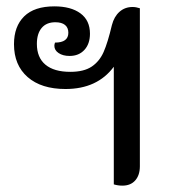

<svg xmlns="http://www.w3.org/2000/svg" viewBox="-20 -578 544 604"><path d="M420 -552V-55Q420 -27 405.5 -10.5Q391 6 365 6Q351 6 338 2V-368Q286 -298 186 -298Q110 -298 67 -335.5Q24 -373 24 -439Q24 -495 56 -526.5Q88 -558 151 -558Q203 -558 233 -536Q263 -514 263 -472Q263 -440 245.5 -421Q228 -402 199 -402Q178 -402 164.5 -411Q151 -420 151 -434Q151 -438 153 -444Q195 -444 195 -475Q195 -491 184.5 -499.5Q174 -508 154 -508Q126 -508 111 -490Q96 -472 96 -440Q96 -397 123 -374.5Q150 -352 201 -352Q244 -352 268.5 -368.5Q293 -385 306 -414.5Q319 -444 332 -499Q339 -526 356 -541Q373 -556 397 -556Q408 -556 420 -552Z"/></svg>

Font: Thasadith
Style: Bold
Weight: 700
Designer: Cadson Demak Co.,Ltd.
Foundry: Cadson Demak Co.,Ltd.
Version: Version 1.000; ttfautohint (v1.6)